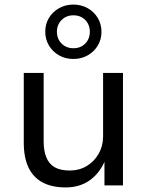

<svg xmlns="http://www.w3.org/2000/svg" viewBox="-20 -811 644 840"><path d="M267 9Q207 9 166 -13Q125 -35 104.5 -78.5Q84 -122 84 -187V-492H171V-191Q171 -152 182.5 -123Q194 -94 219 -79.5Q244 -65 285 -65Q327 -65 360 -85Q393 -105 412 -139Q431 -173 431 -214V-492H518V0H437V-110H440Q417 -54 373 -22.5Q329 9 267 9ZM301 -553Q266 -553 238 -569Q210 -585 194 -612Q178 -639 178 -672Q178 -706 194 -732.5Q210 -759 238 -775Q266 -791 301 -791Q336 -791 364 -775Q392 -759 408 -732Q424 -705 424 -671Q424 -639 408 -612Q392 -585 364 -569Q336 -553 301 -553ZM301 -600Q333 -600 353 -620.5Q373 -641 373 -672Q373 -703 353 -723.5Q333 -744 301 -744Q270 -744 249.5 -723.5Q229 -703 229 -672Q229 -641 249.5 -620.5Q270 -600 301 -600Z"/></svg>

Font: Nunito Sans 9pt
Style: Regular
Weight: 400
Version: Version 3.101;gftools[0.9.27]